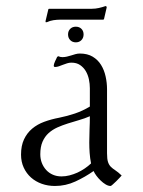

<svg xmlns="http://www.w3.org/2000/svg" viewBox="-20 -598 467 628"><path d="M273.9 -309.6Q273.9 -323.7 270.8 -338.6Q267.6 -353.5 260.5 -365.5Q253.4 -377.4 241.9 -385.3Q230.5 -393.1 213.4 -393.1Q206.5 -393.1 199.5 -390.9Q192.4 -388.7 185.5 -386Q178.7 -383.3 172.4 -381.1Q166 -378.9 160.2 -378.9Q155.8 -378.9 155.8 -383.3Q155.8 -385.7 157 -389.6Q158.2 -393.6 160.2 -397.7Q162.1 -401.9 164.1 -405.8Q166 -409.7 167 -412.1L170.9 -414.1Q176.8 -411.1 184.1 -411.1Q191.4 -411.1 198.7 -412.8Q206.1 -414.6 212.9 -416.7Q219.7 -418.9 226.8 -420.9Q233.9 -422.9 241.2 -422.9Q266.1 -422.9 283.2 -412.6Q300.3 -402.3 310.5 -385.7Q320.8 -369.1 325.4 -348.1Q330.1 -327.1 330.1 -306.2V-96.7Q330.1 -77.6 333.3 -68.1Q336.4 -58.6 342.5 -52.5Q348.6 -46.4 357.4 -40.8Q366.2 -35.2 377.9 -23.9Q376.5 -22 371.1 -16.4Q365.7 -10.7 359.9 -4.9Q354 1 348.6 5.6Q343.3 10.3 341.8 10.3Q334 10.3 325.4 5.1Q316.9 0 309.1 -7.6Q301.3 -15.1 295.2 -23.4Q289.1 -31.7 286.1 -38.6Q258.3 -19 226.6 -4.4Q194.8 10.3 159.7 10.3Q136.7 10.3 116.7 3.2Q96.7 -3.9 81.5 -17.3Q66.4 -30.8 57.6 -49.8Q48.8 -68.8 48.8 -92.3Q48.8 -121.6 58.6 -142.3Q68.4 -163.1 85.2 -177.2Q102.1 -191.4 124.8 -199.7Q147.5 -208 173.3 -212.9Q200.2 -218.3 225.3 -226.8Q250.5 -235.4 273.9 -249.5ZM277.8 -63.5Q274.4 -80.6 273.2 -97.9Q272 -115.2 272 -132.3Q272 -153.8 272.9 -175Q273.9 -196.3 273.9 -217.8Q256.8 -210.4 238.3 -205.1Q219.7 -199.7 201.9 -194.1Q184.1 -188.5 167.7 -181.2Q151.4 -173.8 138.9 -162.6Q126.5 -151.4 119.1 -134.5Q111.8 -117.7 111.8 -93.3Q111.8 -78.1 116.9 -64.9Q122.1 -51.8 131.1 -42Q140.1 -32.2 152.8 -26.6Q165.5 -21 181.2 -21Q194.3 -21 207.5 -24.4Q220.7 -27.8 233.2 -33.4Q245.6 -39.1 257.1 -46.9Q268.6 -54.7 277.8 -63.5ZM133.3 -525.4H129.4L128.9 -528.8L138.2 -567.9L140.1 -569.3H280.3Q292 -569.3 303 -571.8Q314 -574.2 325.2 -578.1L328.1 -577.6V-575.7L329.1 -574.2L320.3 -536.1L318.4 -533.7H177.7Q166.5 -533.7 155 -532Q143.6 -530.3 133.3 -525.4ZM228 -510.7Q239.3 -510.7 246.3 -503.7Q253.4 -496.6 253.4 -485.4Q253.4 -474.1 246.3 -466.8Q239.3 -459.5 228 -459.5Q216.8 -459.5 209.7 -466.8Q202.6 -474.1 202.6 -485.4Q202.6 -496.6 209.7 -503.7Q216.8 -510.7 228 -510.7Z"/></svg>

Font: CAT Linz
Style: Regular
Weight: 400
Designer: Peter Wiegel
Foundry: Peter Wiegel
Version: Version 1.08